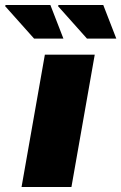

<svg xmlns="http://www.w3.org/2000/svg" viewBox="-72 -746 484 766"><path d="M275 -592H392L340 -726H162L159 -722ZM64 -592H181L129 -726H-49L-52 -722ZM14 0H213L306 -528H107Z"/></svg>

Font: Archivo Black
Style: Italic
Weight: 900
Italic angle: -10°
Designer: Hector Gatti
Foundry: Omnibus-Type
Version: Version 2.001